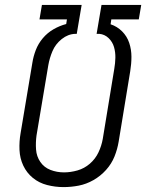

<svg xmlns="http://www.w3.org/2000/svg" viewBox="-20 -755 616 783"><path d="M239 8Q270 8 301 2Q332 -4 361 -20.5Q390 -37 412.5 -62Q435 -87 447 -117Q459 -147 464 -178L511 -464Q516 -494 516 -523.5Q516 -553 507 -580Q498 -607 478 -627Q458 -647 431 -656L434 -676H546L556 -735H394L374 -617H385Q407 -615 423 -599.5Q439 -584 445 -563Q451 -542 450.5 -519.5Q450 -497 446 -474L399 -188Q394 -160 381.5 -133.5Q369 -107 346.5 -87.5Q324 -68 296 -60Q268 -52 241 -52Q212 -52 186 -62Q160 -72 144.5 -94.5Q129 -117 127 -145.5Q125 -174 129 -203L177 -489Q182 -518 194 -546.5Q206 -575 231.5 -595.5Q257 -616 287 -617H293L313 -735H151L141 -676H253L250 -657Q223 -650 198 -635.5Q173 -621 154.5 -599Q136 -577 126 -551Q116 -525 112 -499L64 -212Q58 -178 59.5 -143.5Q61 -109 75 -79.5Q89 -50 114 -29.5Q139 -9 172 -0.5Q205 8 239 8Z"/></svg>

Font: Iosevka Sparkle Light
Style: Italic
Weight: 300
Italic angle: -9°
Designer: Belleve Invis
Foundry: Belleve Invis
Version: Version 4.5.0; ttfautohint (v1.8.3)